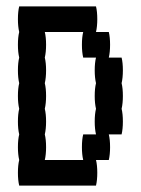

<svg xmlns="http://www.w3.org/2000/svg" viewBox="-20 -580 440 600"><path d="M364 -280Q364 -257 360 -240Q364 -224 364 -200Q364 -177 360 -160H320Q324 -144 324 -120Q324 -97 320 -80H280Q284 -64 284 -40Q284 -17 280 0H40Q36 -17 36 -40Q36 -64 40 -80Q36 -97 36 -120Q36 -144 40 -160Q36 -177 36 -200Q36 -224 40 -240Q36 -257 36 -280Q36 -304 40 -320Q36 -337 36 -360Q36 -384 40 -400Q36 -417 36 -440Q36 -464 40 -480Q36 -497 36 -520Q36 -544 40 -560H280Q284 -544 284 -520Q284 -497 280 -480H320Q324 -464 324 -440Q324 -417 320 -400H360Q364 -384 364 -360Q364 -337 360 -320Q364 -304 364 -280ZM276 -200Q276 -224 280 -240Q276 -257 276 -280Q276 -304 280 -320Q276 -337 276 -360Q276 -384 280 -400H240Q236 -417 236 -440Q236 -464 240 -480H120Q124 -464 124 -440Q124 -417 120 -400Q124 -384 124 -360Q124 -337 120 -320Q124 -304 124 -280Q124 -257 120 -240Q124 -224 124 -200Q124 -177 120 -160Q124 -144 124 -120Q124 -97 120 -80H240Q236 -97 236 -120Q236 -144 240 -160H280Q276 -177 276 -200Z"/></svg>

Font: VT323
Style: Regular
Weight: 400
Monospace: yes
Designer: Peter Hull
Version: Version 2.000